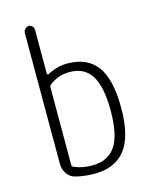

<svg xmlns="http://www.w3.org/2000/svg" viewBox="-114 -826 729 913"><g transform="rotate(-15 250.0 -370.0)"><path d="M140.6 -441.4V-59.6Q140.6 -50.8 149.4 -47.9Q187.5 -31.2 237.3 -31.2Q314.5 -31.2 351.6 -85.4Q388.7 -139.6 388.7 -259.8Q388.7 -378.9 354 -433.6Q319.3 -488.3 247.1 -488.3Q190.4 -488.3 148.4 -455.1Q140.6 -450.2 140.6 -441.4ZM142.6 -2Q118.2 -8.8 104 -30.3Q89.8 -51.8 89.8 -79.1V-723.6Q89.8 -733.4 98.1 -741.7Q106.4 -750 116.2 -750Q126 -750 133.3 -742.7Q140.6 -735.4 140.6 -723.6V-508.8Q140.6 -505.9 144 -504.4Q147.5 -502.9 149.4 -504.9Q197.3 -530.3 247.1 -530.3Q344.7 -530.3 392.6 -465.8Q440.4 -401.4 440.4 -259.8Q440.4 -120.1 389.6 -55.2Q338.9 9.8 237.3 9.8Q185.5 9.8 142.6 -2Z"/></g></svg>

Font: Rounded-X Mgen+ 1mn light
Style: Regular
Weight: 200
Designer: [Source Han Sans]
Ryoko NISHIZUKA  (kana & ideographs); Paul D. Hunt (Latin, Greek & Cyrillic); Wenlong ZHANG  (bopomofo
Version: Version 1.059.20150602